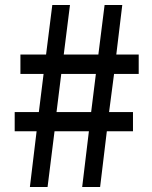

<svg xmlns="http://www.w3.org/2000/svg" viewBox="-20 -751 610 771"><path d="M100 0H171L199 -224H337L310 0H382L409 -224H514V-301H418L438 -454H537V-532H447L471 -731H400L375 -532H236L261 -731H190L165 -532H62V-454H155L136 -301H39V-224H127ZM207 -301 226 -454H365L346 -301Z"/></svg>

Font: Noto Sans TC Medium
Style: Regular
Weight: 500
Designer: Ryoko NISHIZUKA 西塚涼子 (kana, bopomofo & ideographs); Paul D. Hunt (Latin, Greek & Cyrillic); Sandoll Communications 산돌커뮤니
Foundry: Adobe
Version: Version 2.004;hotconv 1.0.118;makeotfexe 2.5.65603